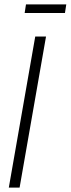

<svg xmlns="http://www.w3.org/2000/svg" viewBox="-20 -852 321 872"><path d="M20 0 140 -686H189L69 0ZM92 -793 98 -832H281L275 -793Z"/></svg>

Font: Archivo ExtraCondensed Thin
Style: Italic
Weight: 250
Width: 2
Italic angle: -10°
Designer: Hector Gatti
Foundry: Omnibus-Type
Version: Version 2.001